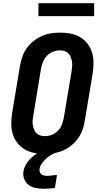

<svg xmlns="http://www.w3.org/2000/svg" viewBox="-20 -945 640 1189"><path d="M257 8Q224 8 192 2Q160 -4 133 -20Q106 -36 87 -60.5Q68 -85 59 -115.5Q50 -146 50 -179Q50 -212 55 -245L104 -538Q109 -566 118.5 -594Q128 -622 145.5 -646.5Q163 -671 187.5 -690.5Q212 -710 239 -722Q266 -734 295 -738.5Q324 -743 352 -743Q385 -743 417 -737Q449 -731 476 -715Q503 -699 522 -674.5Q541 -650 550 -619.5Q559 -589 559 -556Q559 -523 554 -490L505 -197Q501 -169 491 -141Q481 -113 463.5 -88.5Q446 -64 422 -44.5Q398 -25 370.5 -13Q343 -1 314 3.5Q285 8 257 8ZM259 -102Q280 -102 301.5 -110.5Q323 -119 339 -135.5Q355 -152 363 -173Q371 -194 375 -215L424 -508Q426 -523 427 -537.5Q428 -552 425.5 -566Q423 -580 417.5 -593Q412 -606 402.5 -615.5Q393 -625 379 -629Q365 -633 350 -633Q329 -633 307.5 -624.5Q286 -616 270.5 -599.5Q255 -583 246.5 -562Q238 -541 234 -520L186 -227Q183 -212 182 -197.5Q181 -183 183.5 -169Q186 -155 191.5 -142Q197 -129 206.5 -119.5Q216 -110 230 -106Q244 -102 259 -102ZM253 224Q227 224 202.5 219.5Q178 215 159 201.5Q140 188 130.5 165Q121 142 125 117Q128 97 138 78.5Q148 60 162.5 44Q177 28 194.5 15Q212 2 231 -8H329L327 0Q310 6 294 16Q278 26 264 39Q250 52 239 67.5Q228 83 225 101Q223 110 226 119Q229 128 235.5 133.5Q242 139 251 141.5Q260 144 270 144Q286 144 301.5 141.5Q317 139 333 139L320 219Q303 221 286 222.5Q269 224 253 224ZM563 -845H218V-925H563Z"/></svg>

Font: Iosevka SS04 XBd Ex Obl
Style: Regular
Weight: 800
Width: 7
Italic angle: -9°
Monospace: yes
Designer: Belleve Invis
Foundry: Belleve Invis
Version: Version 19.0.0; ttfautohint (v1.8.4)